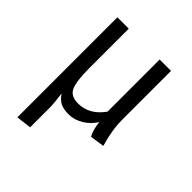

<svg xmlns="http://www.w3.org/2000/svg" viewBox="-202 -659 1003 1003"><g transform="rotate(45 300.0 -157.5)"><path d="M484 -527V-168Q484 -90 511 0L432 12Q414 -20 408 -73Q385 -35 346 -11.5Q307 12 267 12Q227 12 205 0.5Q183 -11 163 -39Q172 26 172 49V202L88 212V-527H172V-231Q172 -142 188.5 -102.5Q205 -63 261 -63Q344 -63 400 -142V-527Z"/></g></svg>

Font: Fira Mono
Style: Regular
Weight: 400
Designer: Carrois Corporate & Edenspiekermann AG
Foundry: Carrois Corporate GbR & Edenspiekermann AG
Version: Version 3.206;PS 003.206;hotconv 1.0.70;makeotf.lib2.5.58329